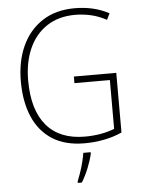

<svg xmlns="http://www.w3.org/2000/svg" viewBox="-62 -773 773 1042"><g transform="rotate(-5 325.0 -252.0)"><path d="M348 -356H579V-31Q533 -10 480.5 0Q428 10 375 10Q270 10 200 -34.5Q130 -79 94.5 -161Q59 -243 59 -355Q59 -463 97 -546.5Q135 -630 208 -677.5Q281 -725 385 -725Q435 -725 481.5 -714.5Q528 -704 571 -681L554 -647Q511 -670 468.5 -679.5Q426 -689 384 -689Q293 -689 229 -646.5Q165 -604 132 -529Q99 -454 99 -356Q99 -195 171 -110.5Q243 -26 379 -26Q427 -26 467.5 -33.5Q508 -41 541 -54V-320H348ZM403 69Q395 105 378.5 146Q362 187 341 221H319V213Q326 196 335.5 168.5Q345 141 352.5 111.5Q360 82 363 61H403Z"/></g></svg>

Font: Noto Sans Georgian SemiCondensed ExtraLight
Style: Regular
Weight: 200
Width: 4
Designer: Monotype Design Team, Akaki Razmadze
Foundry: Google LLC
Version: Version 2.005; ttfautohint (v1.8.4.7-5d5b)